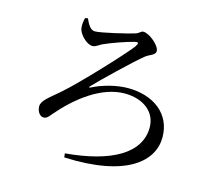

<svg xmlns="http://www.w3.org/2000/svg" viewBox="-111 -900 1222 1081"><g transform="rotate(15 500.0 -360.0)"><path d="M275 -752C288 -722 305 -691 331 -691C369 -691 520 -728 555 -739C577 -746 583 -760 596 -760C634 -760 697 -704 697 -674C697 -649 662 -644 641 -627C590 -587 425 -428 386 -386C378 -378 381 -375 391 -380C452 -411 531 -431 596 -431C743 -431 854 -351 854 -213C854 -76 720 55 349 39L346 16C612 -7 770 -97 770 -248C770 -339 693 -397 586 -397C451 -397 319 -294 221 -180C206 -161 196 -148 177 -148C157 -148 138 -172 138 -203C138 -237 181 -265 237 -314C324 -389 534 -615 574 -668C588 -688 588 -698 563 -692C524 -683 430 -650 390 -631C372 -622 358 -608 339 -608C304 -608 259 -656 254 -688C251 -706 254 -731 259 -749Z"/></g></svg>

Font: Noto Serif JP Medium
Style: Regular
Weight: 500
Designer: Ryoko NISHIZUKA 西塚涼子 (kana & ideographs); Frank Grießhammer (Latin, Greek & Cyrillic); Wenlong ZHANG 张文龙 (bopomofo); San
Foundry: Adobe
Version: Version 2.001;hotconv 1.1.0;makeotfexe 2.6.0